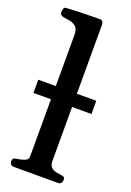

<svg xmlns="http://www.w3.org/2000/svg" viewBox="-147 -814 590 867"><g transform="rotate(20 148.5 -380.0)"><path d="M36.6 0Q28.3 0 23.4 -6.3Q18.6 -12.7 18.6 -20Q18.6 -36.1 34.7 -38.1Q52.7 -40 72.3 -46.4Q91.8 -52.7 91.8 -68.4L92.3 -652.8Q92.3 -683.1 77.9 -694.3Q63.5 -705.6 44.9 -707.8Q26.4 -710 12.7 -713.4Q7.8 -715.8 4.4 -719.7Q1 -723.6 1 -732.9Q1 -738.8 3.9 -746.6Q6.8 -754.4 12.7 -754.9Q65.4 -758.3 110.6 -759Q155.8 -759.8 178.7 -759.8Q182.6 -759.8 187.5 -755.9Q192.4 -752 193.4 -740.2V-84.5Q193.4 -64 203.4 -54.7Q213.4 -45.4 227.3 -42.5Q241.2 -39.6 252.9 -38.1Q263.2 -37.1 266.8 -33.7Q270.5 -30.3 270.5 -21Q270.5 -13.2 265.4 -6.6Q260.3 0 252 0ZM7.8 -344.2V-407.7H286.6V-344.2Z"/></g></svg>

Font: Gelasio Medium
Style: Regular
Weight: 500
Designer: Eben Sorkin
Foundry: Eben Sorkin
Version: Version 1.008